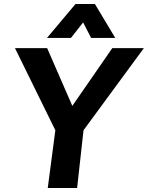

<svg xmlns="http://www.w3.org/2000/svg" viewBox="-20 -941 740 961"><path d="M219 0 257 -289 55 -700H216L342 -411L542 -700H700L398 -289L366 0ZM215 -751 358 -921H455L557 -751H436L369 -882H438L335 -751Z"/></svg>

Font: Inclusive Sans
Style: Bold Italic
Weight: 700
Italic angle: -7°
Designer: Olivia King
Foundry: Olivia King
Version: Version 2.004